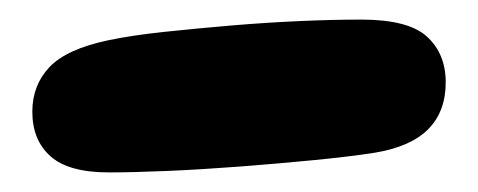

<svg xmlns="http://www.w3.org/2000/svg" viewBox="-20 61 488 196"><path d="M91 237Q50 237 31.5 220.5Q13 204 13 175Q13 148 30.5 129.5Q48 111 91 102Q115 97 148 93.5Q181 90 216.5 87Q252 84 286 82.5Q320 81 349 81Q397 81 416 98.5Q435 116 435 145Q435 175 417 193Q399 211 362 217Q336 221 300 224.5Q264 228 225 231Q186 234 151 235.5Q116 237 91 237Z"/></svg>

Font: DynaPuff Condensed SemiBold
Style: Regular
Weight: 600
Width: 3
Designer: Toshi Omagari, Jennifer Daniel
Foundry: Google Fonts
Version: Version 2.000